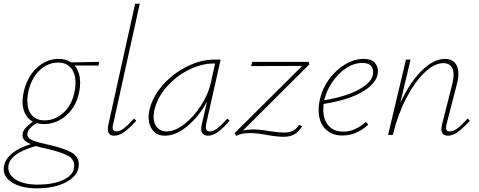

<svg xmlns="http://www.w3.org/2000/svg" viewBox="-73 -731 2593 1040"><path d="M461 -376H331Q361 -342 361 -283Q361 -259 357 -239Q343 -158 289 -108.5Q235 -59 164 -59Q145 -59 125 -64Q105 -52 90 -36.5Q75 -21 75 -5Q75 18 103.5 29.5Q132 41 198 55Q273 72 313.5 94.5Q354 117 354 161Q354 166 352 180Q340 229 279 259Q218 289 125 289Q46 289 -3.5 260Q-53 231 -53 184Q-53 178 -51 166Q-43 129 -6.5 99Q30 69 93 50Q71 40 60 29Q49 18 49 2Q49 -20 65 -37.5Q81 -55 105 -72Q78 -86 63.5 -114.5Q49 -143 49 -181Q49 -204 55 -231Q73 -313 125.5 -362.5Q178 -412 245 -412Q284 -412 312 -393L464 -396ZM336 -283Q336 -333 311.5 -362.5Q287 -392 242 -392Q184 -392 139.5 -348Q95 -304 80 -232Q75 -211 75 -184Q75 -135 99.5 -107Q124 -79 168 -79Q227 -79 273 -122.5Q319 -166 332 -241Q336 -261 336 -283ZM329 168Q329 130 293 111.5Q257 93 186 76Q144 67 121 60Q-28 102 -28 177Q-28 218 15.5 243.5Q59 269 131 269Q212 269 265 245.5Q318 222 327 184Q329 172 329 168Z M511 -31Q511 -41 514 -56L659 -711H684L540 -59Q537 -49 537 -40Q537 -19 558 -19Q577 -19 599 -36.5Q621 -54 653 -89L665 -77Q629 -37 600.5 -16.5Q572 4 546 4Q511 4 511 -31Z M1171 -77Q1136 -37 1108 -16.5Q1080 4 1054 4Q1017 4 1017 -34Q1017 -45 1020 -57L1048 -180Q1007 -103 944 -49.5Q881 4 820 4Q779 4 755.5 -24Q732 -52 732 -96Q732 -113 735 -129Q751 -205 807.5 -269Q864 -333 939.5 -370.5Q1015 -408 1086 -408H1122L1044 -61Q1042 -47 1042 -43Q1042 -19 1063 -19Q1082 -19 1105 -36.5Q1128 -54 1159 -89ZM1068 -278 1092 -387H1083Q1019 -387 950 -353Q881 -319 829 -259.5Q777 -200 762 -129Q759 -113 759 -98Q759 -62 778 -40.5Q797 -19 828 -19Q875 -19 926 -59Q977 -99 1016 -160Q1055 -221 1068 -278Z M1547 -55 1563 -46Q1542 -14 1519 -2Q1496 10 1463 10Q1429 10 1373 0Q1319 -10 1285 -10Q1242 -10 1224.5 -2.5Q1207 5 1206 5L1198 -10L1564 -374L1287 -373L1294 -396H1599L1603 -383L1243 -24Q1271 -30 1294 -30Q1335 -30 1385 -21Q1437 -13 1467 -13Q1494 -13 1513 -22.5Q1532 -32 1547 -55Z M1974 -345Q1974 -286 1897 -238Q1820 -190 1680 -168Q1678 -148 1678 -138Q1678 -83 1706.5 -50.5Q1735 -18 1787 -18Q1850 -18 1909 -71L1922 -56Q1857 3 1783 3Q1722 3 1687.5 -34Q1653 -71 1653 -135Q1653 -165 1660 -194Q1673 -252 1709.5 -302Q1746 -352 1796 -382Q1846 -412 1896 -412Q1937 -412 1955.5 -393Q1974 -374 1974 -345ZM1948 -341Q1948 -361 1935 -375.5Q1922 -390 1889 -390Q1845 -390 1803 -362.5Q1761 -335 1729.5 -290Q1698 -245 1685 -195L1683 -188Q1798 -207 1868 -244.5Q1938 -282 1947 -326Q1948 -330 1948 -341Z M2472 -77Q2436 -37 2407.5 -16.5Q2379 4 2353 4Q2318 4 2318 -32Q2318 -43 2321 -56L2378 -280Q2384 -306 2384 -326Q2384 -356 2370 -372.5Q2356 -389 2329 -389Q2279 -389 2225 -336.5Q2171 -284 2125.5 -195Q2080 -106 2055 0H2029L2126 -408H2151L2095 -173Q2145 -282 2210 -347Q2275 -412 2337 -412Q2372 -412 2391 -391Q2410 -370 2410 -331Q2410 -307 2403 -280L2346 -59Q2343 -47 2343 -39Q2343 -19 2362 -19Q2383 -19 2405.5 -36Q2428 -53 2460 -89Z"/></svg>

Font: Ysabeau Extralight
Style: Italic
Weight: 200
Italic angle: -12°
Designer: Christian Thalmann (Catharsis Fonts)
Version: Version 0.003